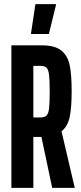

<svg xmlns="http://www.w3.org/2000/svg" viewBox="-20 -907 391 927"><path d="M232 0 180 -246H172H141V0H35V-688H184Q245 -688 276 -663Q307 -638 316.5 -592Q326 -546 326 -467Q326 -388 316.5 -342.5Q307 -297 277 -273L341 0ZM220 -465Q220 -520 217 -545Q214 -570 205 -579.5Q196 -589 175 -589H141V-340H175Q196 -340 205 -349.5Q214 -359 217 -383.5Q220 -408 220 -465ZM130 -743V-748L151 -887H250V-882L216 -743Z"/></svg>

Font: Saira Ultra Condensed
Style: Bold
Weight: 700
Width: 1
Designer: Hector Gatti with collaboration of the Omnibus-Type team
Foundry: Omnibus-Type
Version: Version 1.001; ttfautohint (v1.8)